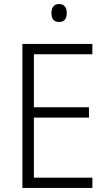

<svg xmlns="http://www.w3.org/2000/svg" viewBox="-20 -932 534 952"><path d="M438 0H91V-714H438V-663H148V-400H421V-349H148V-51H438ZM273 -912Q292 -912 301.5 -900Q311 -888 311 -868Q311 -823 273 -823Q235 -823 235 -868Q235 -888 244.5 -900Q254 -912 273 -912Z"/></svg>

Font: Noto Sans Myanmar SemiCondensed Light
Style: Regular
Weight: 300
Width: 4
Designer: Monotype Design Team
Foundry: Monotype Imaging Inc.
Version: Version 2.107; ttfautohint (v1.8.4.7-5d5b)